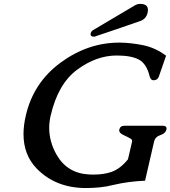

<svg xmlns="http://www.w3.org/2000/svg" viewBox="-20 -933 871 981"><path d="M476.6 -750.5Q465.8 -745.6 460.4 -745.6Q439.5 -745.6 443.4 -763.7Q444.8 -770.5 452.6 -777.3L667 -904.3Q681.2 -913.1 696.3 -913.1Q735.8 -913.1 735.8 -882.3Q735.8 -875.5 733.9 -867.2Q726.6 -835.4 694.3 -824.7Q479 -750.5 476.6 -750.5ZM419.9 27.8Q265.1 27.8 168.5 -70.8Q100.1 -140.6 100.1 -248Q100.1 -292 111.8 -342.3Q150.4 -510.7 290 -613.3Q429.2 -715.3 589.8 -715.3H591.3Q648.4 -714.8 710.9 -702.1Q773.4 -689.5 828.6 -648.4L791 -540Q783.2 -522.9 765.1 -522.9H763.2Q749.5 -523.9 744.6 -543Q729 -607.4 689.9 -628.4Q650.9 -649.4 576.2 -649.4Q472.7 -649.4 374.5 -577.1Q276.4 -504.9 238.8 -342.3Q231.4 -310.5 231.4 -279.3Q231.4 -209 269 -142.6Q323.7 -46.9 436.5 -41.5Q448.2 -41 458 -41Q510.7 -41 549.8 -54.7Q595.2 -70.8 633.8 -119.1L654.8 -209Q656.7 -218.8 647.9 -224.1Q637.2 -231 611.8 -242.7Q588.9 -252.9 588.9 -267.1Q588.9 -269 589.4 -270.5Q593.8 -290.5 616.2 -290.5H812Q830.6 -290.5 831.1 -276.9Q831.1 -273.9 830.1 -270.5Q825.7 -251.5 799.3 -242.7Q772.9 -233.9 767.1 -209L721.2 -9.8Q634.8 -5.9 562.5 11.2Q523.9 21 487.8 24.4Q452.1 27.8 419.9 27.8Z"/></svg>

Font: Caudex
Style: Bold
Weight: 700
Italic angle: -13°
Version: Version 1.04